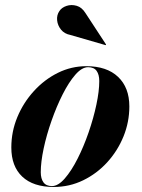

<svg xmlns="http://www.w3.org/2000/svg" viewBox="-20 -733 563 763"><path d="M260 -594Q236 -598.5 222.5 -615.2Q209 -632 207 -652.5Q205 -673 216 -689Q225 -703 244.2 -709.5Q263.5 -716 284.5 -710Q305.5 -704 320 -680.5L401.5 -556L400 -553.5ZM193.5 10Q112 10 68.5 -31Q25 -72 25 -147Q25 -210 49 -267.8Q73 -325.5 114.8 -371.2Q156.5 -417 210 -443.5Q263.5 -470 323 -470Q404.5 -470 449.2 -427.5Q494 -385 494 -310Q494 -248 470.8 -190.8Q447.5 -133.5 406.2 -88.2Q365 -43 310.5 -16.5Q256 10 193.5 10ZM186.5 6.5Q211 6.5 237.2 -23.5Q263.5 -53.5 288 -101.8Q312.5 -150 332 -206.5Q351.5 -263 363 -317Q374.5 -371 374.5 -411Q374.5 -436.5 364 -451.2Q353.5 -466 330 -466Q305.5 -466 279.5 -436.2Q253.5 -406.5 229 -358Q204.5 -309.5 184.8 -253.2Q165 -197 153.5 -143Q142 -89 142 -48.5Q142 -23 152.8 -8.2Q163.5 6.5 186.5 6.5Z"/></svg>

Font: Bodoni* 48pt
Style: Bold Italic
Weight: 700
Italic angle: -13°
Version: Version 2.3